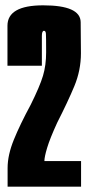

<svg xmlns="http://www.w3.org/2000/svg" viewBox="-20 -700 334 720"><path d="M8.5 0H284V-96H146.5Q146.5 -111.5 156.8 -145.8Q167 -180 194.5 -240Q234 -317.5 258.8 -377Q283.5 -436.5 283.5 -500.5Q283.5 -554.5 282.5 -617.2Q281.5 -680 142 -680Q8 -680 8 -603.5Q8 -527 8 -453.5H137Q137 -546 137 -565.2Q137 -584.5 145 -584.5Q151.5 -584.5 152.2 -573.2Q153 -562 153 -504Q153 -455 141.2 -415.8Q129.5 -376.5 95 -307Q55 -233 31.8 -175.8Q8.5 -118.5 8.5 -70Z"/></svg>

Font: Anybody UltraCondensed
Style: Bold
Weight: 700
Width: 1
Version: Version 1.113;gftools[0.9.25]